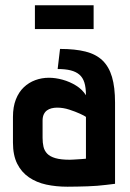

<svg xmlns="http://www.w3.org/2000/svg" viewBox="-20 -695 492 726"><path d="M334 -675H112V-585H334ZM305 -335Q291 -357 267.5 -371.5Q244 -386 217 -393.5Q190 -401 165 -401Q138 -401 113.5 -392Q89 -383 70 -365Q51 -347 40 -319Q29 -291 29 -253V-156Q29 -108 45 -76Q61 -44 89.5 -24.5Q118 -5 155 3Q192 11 235 11Q255 11 274 10.5Q293 10 311.5 9.5Q330 9 347.5 7.5Q365 6 382 4Q399 2 415 0V-307Q415 -365 403.5 -404Q392 -443 367.5 -466.5Q343 -490 303.5 -500Q264 -510 207 -510L198 -434Q227 -434 247 -429Q267 -424 280 -413Q293 -402 299 -383Q305 -364 305 -335ZM305 -253V-95Q305 -95 300.5 -94.5Q296 -94 288.5 -93.5Q281 -93 272.5 -92.5Q264 -92 256.5 -91.5Q249 -91 244 -91Q210 -91 189.5 -97Q169 -103 158.5 -114Q148 -125 144.5 -140Q141 -155 141 -174V-239Q141 -253 145.5 -262.5Q150 -272 157.5 -277.5Q165 -283 175 -285.5Q185 -288 196 -288Q219 -288 242 -280.5Q265 -273 282.5 -265Q300 -257 305 -253Z"/></svg>

Font: Advent Pro
Style: Regular
Weight: 400
Designer: VivaRado, Andreas Kalpakidis
Foundry: VivaRado, Andreas Kalpakidis
Version: Version 3.000